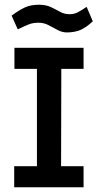

<svg xmlns="http://www.w3.org/2000/svg" viewBox="-20 -791 412 811"><path d="M41 -589H333V-500H239L238 -89H333V0H40V-89H136V-500H41ZM55 -667 29 -725Q62 -749 86 -760Q110 -771 145 -771Q174 -771 195 -761Q216 -751 234 -741Q252 -731 273 -731Q292 -731 306.5 -738Q321 -745 346 -762L372 -701Q344 -675 321 -665Q298 -655 267 -654Q245 -653 225 -663.5Q205 -674 185.5 -684.5Q166 -695 143 -695Q119 -695 101.5 -688Q84 -681 55 -667Z"/></svg>

Font: Podkova SemiBold
Style: Regular
Weight: 600
Designer: Ilya Yudin
Foundry: Cyreal (www.cyreal.org)
Version: Version 2.103